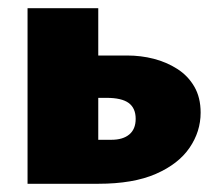

<svg xmlns="http://www.w3.org/2000/svg" viewBox="-20 -447 526 467"><path d="M47 0V-427H219V-107H251Q279 -107 294.5 -120Q310 -133 310 -158Q310 -184 293 -196.5Q276 -209 239 -209H181V-312H289Q323 -312 354 -304Q385 -296 411 -279.5Q437 -263 452.5 -236.5Q468 -210 468 -173Q468 -127 441 -87.5Q414 -48 359 -24Q304 0 219 0Z"/></svg>

Font: Ysabeau Office Black
Style: Regular
Weight: 900
Designer: Christian Thalmann (Catharsis Fonts)
Version: Version 2.001;gftools[0.9.30]; featfreeze: tnum,lnum,ss02